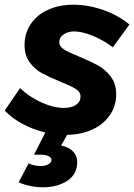

<svg xmlns="http://www.w3.org/2000/svg" viewBox="-37 -564 568 813"><path d="M299 -324Q347 -304 378 -287Q409 -270 432 -239.5Q455 -209 455 -165Q455 -116 428.5 -77Q402 -38 355 -16Q308 6 247 7L222 52Q257 60 273.5 78.5Q290 97 290 122Q290 174 248 201.5Q206 229 145 229Q90 229 42 208L84 128Q108 139 136 139Q155 139 168 131.5Q181 124 181 113Q181 103 168 97Q155 91 133 91H107L155 -3Q104 -15 59 -39Q14 -63 -17 -96L48 -191Q86 -154 138 -130.5Q190 -107 234 -107Q266 -107 285 -120Q304 -133 304 -155Q304 -175 283 -188Q262 -201 219 -218Q172 -237 141.5 -253.5Q111 -270 89 -299.5Q67 -329 67 -373Q67 -423 93 -462Q119 -501 166 -522.5Q213 -544 274 -544Q337 -544 401 -521.5Q465 -499 511 -460L441 -364Q399 -395 354.5 -413Q310 -431 276 -431Q250 -431 232 -418Q214 -405 214 -386Q214 -367 235 -354Q256 -341 299 -324Z"/></svg>

Font: Gontserrat SemiBold
Style: Italic
Weight: 600
Italic angle: -11.3°
Designer: Julieta Ulanovsky
Foundry: Julieta Ulanovsky
Version: Version 6.001